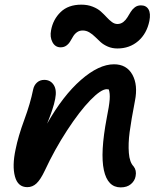

<svg xmlns="http://www.w3.org/2000/svg" viewBox="-20 -792 675 824"><path d="M240.2 -588.9Q216.8 -588.9 205.1 -611.1Q193.4 -633.3 199.2 -662.1Q207.5 -708.5 240.2 -740.2Q272.9 -772 329.1 -772Q356 -772 377.7 -763.4Q399.4 -754.9 412.8 -742.7Q426.3 -730.5 437.5 -718.3Q448.7 -706.1 460.2 -697.5Q471.7 -689 483.9 -689Q498 -689 508.8 -697.3Q519.5 -705.6 526.6 -717.3Q533.7 -729 540.8 -740.7Q547.9 -752.4 558.8 -760.7Q569.8 -769 585 -769Q607.4 -769 617.4 -751.7Q627.4 -734.4 621.1 -702.1Q609.9 -647.5 573 -615.7Q536.1 -584 483.9 -584Q461.4 -584 442.9 -592Q424.3 -600.1 411.9 -611.3Q399.4 -622.6 388.2 -633.8Q377 -645 363.5 -653.1Q350.1 -661.1 335 -661.1Q320.8 -661.1 310.5 -653.8Q300.3 -646.5 293.9 -635.7Q287.6 -625 281.2 -614.3Q274.9 -603.5 264.6 -596.2Q254.4 -588.9 240.2 -588.9ZM498 12.2Q441.9 12.2 425.8 -61.8Q409.7 -135.7 438 -285.2Q448.7 -337.9 450.7 -365Q452.6 -392.1 446.8 -408.2Q445.3 -408.2 442.4 -408.7Q439.5 -409.2 438 -409.2Q413.6 -409.2 367.7 -362.1Q321.8 -314.9 268.1 -232.7Q214.4 -150.4 171.9 -59.1Q153.8 -21 136.7 -4.9Q119.6 11.2 97.2 11.2Q56.6 11.2 44.2 -34.4Q31.7 -80.1 46.9 -150.9Q58.1 -207 84.2 -277.8Q110.4 -348.6 122.1 -407.2Q126 -426.3 138.7 -437.7Q151.4 -449.2 169.9 -449.2Q196.3 -449.2 210.4 -427.7Q224.6 -406.2 216.8 -367.2Q214.4 -355.5 211.7 -345Q209 -334.5 204.8 -322.3Q200.7 -310.1 198.5 -303.7Q196.3 -297.4 190.2 -281.7Q184.1 -266.1 182.1 -261.2Q250.5 -381.8 327.4 -449Q404.3 -516.1 469.2 -516.1Q523.4 -516.1 548.1 -471.7Q572.8 -427.2 559.1 -358.9Q543 -275.4 536.4 -225.6Q529.8 -175.8 533 -135.7Q536.1 -95.7 553.2 -78.1Q566.9 -61 562 -36.1Q558.6 -16.1 542 -2Q525.4 12.2 498 12.2Z"/></svg>

Font: Shantell Sans Irregular
Style: Italic
Weight: 500
Italic angle: -11.31°
Designer: Stephen Nixon, Anya Danilova, Shantell Martin
Foundry: Arrow Type
Version: Version 1.006;[9816181b4]